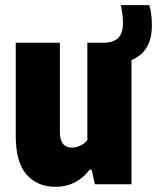

<svg xmlns="http://www.w3.org/2000/svg" viewBox="-20 -714 608 744"><path d="M489.5 -481.5V0H347.5L335 -56.5H327.5Q276 10 196 10Q125.5 10 83.2 -37.2Q41 -84.5 41 -187.5V-548.5H212V-203Q212 -142 259 -142Q274.5 -142 291.2 -149.8Q308 -157.5 318.5 -171.5V-548.5H381Q418.5 -548.5 437.5 -566.5Q456.5 -584.5 456.5 -625.5Q456.5 -658 448 -694H558.5Q568.5 -663 568.5 -615Q568.5 -513.5 489.5 -481.5Z"/></svg>

Font: Encode Sans Condensed ExtraBold
Style: Regular
Weight: 800
Width: 3
Designer: Multiple Designers
Foundry: Impallari Type
Version: Version 2.000